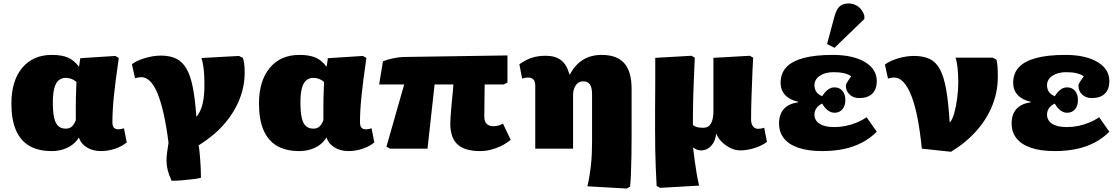

<svg xmlns="http://www.w3.org/2000/svg" viewBox="-20 -861 6477 1112"><path d="M279 14Q201 14 149.5 -16.5Q98 -47 72 -108Q46 -169 46 -261Q46 -393 108.5 -468Q171 -543 280 -543Q337 -543 372.5 -528Q408 -513 436 -476H438L445 -524L648 -537L668 -525Q658 -457 651 -402.5Q644 -348 639.5 -303.5Q635 -259 633 -222.5Q631 -186 631 -153Q631 -139 634.5 -130Q638 -121 645.5 -116.5Q653 -112 665 -112Q673 -112 680.5 -113.5Q688 -115 698 -118L714 -36Q686 -13 646 0.5Q606 14 565 14Q518 14 483.5 -7Q449 -28 437 -64H436Q422 -40 398.5 -22.5Q375 -5 344.5 4.5Q314 14 279 14ZM361 -116Q382 -116 395.5 -127.5Q409 -139 419 -165Q419 -202 419 -232.5Q419 -263 419.5 -289.5Q420 -316 421 -339.5Q422 -363 423 -386Q410 -398 394 -404Q378 -410 361 -410Q336 -410 319 -395Q302 -380 294 -348.5Q286 -317 286 -269Q286 -213 293.5 -179.5Q301 -146 317.5 -131Q334 -116 361 -116Z M974 186Q959 154 952 127Q945 100 944.5 75Q944 50 947.5 23.5Q951 -3 956 -34Q944 -130 928 -201Q912 -272 892.5 -319.5Q873 -367 849.5 -390.5Q826 -414 798 -414Q782 -414 762 -408L744 -489Q771 -510 819.5 -524.5Q868 -539 912 -539Q964 -539 1000 -521.5Q1036 -504 1059.5 -464Q1083 -424 1096.5 -356Q1110 -288 1117 -187H1120Q1131 -201 1139.5 -219Q1148 -237 1153.5 -260Q1159 -283 1161.5 -310.5Q1164 -338 1164 -371Q1164 -424 1160 -459.5Q1156 -495 1147 -525L1364 -537L1386 -526Q1391 -516 1394 -493.5Q1397 -471 1397 -440Q1397 -359 1365.5 -282Q1334 -205 1274.5 -138Q1215 -71 1130 -19Q1132 -13 1134.5 7.5Q1137 28 1139 56Q1141 84 1142.5 113.5Q1144 143 1144 168Q1134 172 1104 176Q1074 180 1038.5 183Q1003 186 974 186Z M1713 14Q1635 14 1583.5 -16.5Q1532 -47 1506 -108Q1480 -169 1480 -261Q1480 -393 1542.5 -468Q1605 -543 1714 -543Q1771 -543 1806.5 -528Q1842 -513 1870 -476H1872L1879 -524L2082 -537L2102 -525Q2092 -457 2085 -402.5Q2078 -348 2073.5 -303.5Q2069 -259 2067 -222.5Q2065 -186 2065 -153Q2065 -139 2068.5 -130Q2072 -121 2079.5 -116.5Q2087 -112 2099 -112Q2107 -112 2114.5 -113.5Q2122 -115 2132 -118L2148 -36Q2120 -13 2080 0.5Q2040 14 1999 14Q1952 14 1917.5 -7Q1883 -28 1871 -64H1870Q1856 -40 1832.5 -22.5Q1809 -5 1778.5 4.5Q1748 14 1713 14ZM1795 -116Q1816 -116 1829.5 -127.5Q1843 -139 1853 -165Q1853 -202 1853 -232.5Q1853 -263 1853.5 -289.5Q1854 -316 1855 -339.5Q1856 -363 1857 -386Q1844 -398 1828 -404Q1812 -410 1795 -410Q1770 -410 1753 -395Q1736 -380 1728 -348.5Q1720 -317 1720 -269Q1720 -213 1727.5 -179.5Q1735 -146 1751.5 -131Q1768 -116 1795 -116Z M2760 14Q2672 14 2630 -24.5Q2588 -63 2588 -145Q2588 -161 2589.5 -182.5Q2591 -204 2593 -228.5Q2595 -253 2597.5 -278.5Q2600 -304 2602.5 -328Q2605 -352 2606 -372H2497L2456 0H2239L2218 -11L2321 -372H2176L2198 -506Q2210 -511 2225.5 -515.5Q2241 -520 2257.5 -523.5Q2274 -527 2290 -529Q2306 -531 2318 -531L2919 -540V-383L2898 -372H2787Q2787 -352 2786.5 -331Q2786 -310 2786 -287.5Q2786 -265 2785.5 -240Q2785 -215 2785 -186Q2785 -158 2798.5 -144Q2812 -130 2839 -130Q2853 -130 2865.5 -133.5Q2878 -137 2893 -145L2938 -51Q2910 -29 2881 -15Q2852 -1 2822 6.5Q2792 14 2760 14Z M3610 231 3382 218Q3389 188 3394 158Q3399 128 3402.5 96Q3406 64 3407.5 30Q3409 -4 3409 -42V-316Q3409 -354 3396.5 -372Q3384 -390 3358 -390Q3340 -390 3327 -380Q3314 -370 3306.5 -351.5Q3299 -333 3299 -307V0H3080V-366Q3080 -389 3069.5 -400.5Q3059 -412 3038 -412Q3024 -412 3004 -406L2988 -489Q3025 -515 3060.5 -526.5Q3096 -538 3141 -538Q3197 -538 3230 -512Q3263 -486 3278 -430H3281Q3301 -468 3328 -493Q3355 -518 3389 -530.5Q3423 -543 3464 -543Q3553 -543 3595.5 -495Q3638 -447 3638 -347V-61Q3638 -10 3637 46.5Q3636 103 3634 150Q3632 197 3629 220Z M3803 227 3783 216Q3780 162 3778 111.5Q3776 61 3775 7Q3774 -47 3774 -109Q3774 -125 3774 -153.5Q3774 -182 3774 -219Q3774 -256 3774.5 -297.5Q3775 -339 3775 -380.5Q3775 -422 3775 -459.5Q3775 -497 3775 -526L3985 -538L4004 -527Q4001 -454 3998.5 -399.5Q3996 -345 3995 -301.5Q3994 -258 3993.5 -218.5Q3993 -179 3993 -137Q4004 -128 4017.5 -124.5Q4031 -121 4054 -121Q4083 -121 4097.5 -145.5Q4112 -170 4112 -220Q4112 -229 4112 -247Q4112 -265 4112 -289.5Q4112 -314 4112 -343.5Q4112 -373 4112 -404Q4112 -435 4112 -466.5Q4112 -498 4112 -526L4323 -538L4342 -527Q4340 -497 4338.5 -459.5Q4337 -422 4335.5 -381.5Q4334 -341 4332.5 -301.5Q4331 -262 4330.5 -227Q4330 -192 4330 -166Q4330 -151 4335 -139.5Q4340 -128 4349 -121.5Q4358 -115 4369 -115Q4380 -115 4388 -116.5Q4396 -118 4406 -121L4422 -39Q4392 -17 4350 -3.5Q4308 10 4267 10Q4239 10 4210 -4Q4181 -18 4159 -40.5Q4137 -63 4128 -88Q4124 -44 4099.5 -17Q4075 10 4039 10Q4028 10 4017.5 6Q4007 2 3996 -6H3994Q3999 34 4004 72Q4009 110 4015 145Q4021 180 4029 214Z M4742 14Q4662 14 4606 -4.5Q4550 -23 4521 -59Q4492 -95 4492 -146Q4492 -199 4520 -230Q4548 -261 4602 -268V-272Q4554 -282 4527.5 -310.5Q4501 -339 4501 -381Q4501 -436 4534 -471.5Q4567 -507 4634 -525Q4701 -543 4803 -543Q4920 -543 4989 -502Q5058 -461 5058 -391Q5058 -344 5032 -318.5Q5006 -293 4956 -293Q4922 -293 4900.5 -313.5Q4879 -334 4879 -365Q4879 -370 4882 -376.5Q4885 -383 4892 -393.5Q4899 -404 4910 -419Q4894 -431 4868 -437Q4842 -443 4808 -443Q4759 -443 4728 -422Q4697 -401 4697 -367Q4697 -345 4708.5 -328.5Q4720 -312 4742 -304Q4759 -330 4776 -342.5Q4793 -355 4813 -355Q4842 -355 4859 -335Q4876 -315 4876 -281Q4876 -248 4859 -228Q4842 -208 4813 -208Q4793 -208 4774.5 -222Q4756 -236 4742 -261Q4721 -252 4709 -235Q4697 -218 4697 -198Q4697 -163 4727 -144Q4757 -125 4812 -125Q4845 -125 4877 -131.5Q4909 -138 4940 -150.5Q4971 -163 4999 -182L5058 -98Q5021 -61 4974 -36Q4927 -11 4869 1.5Q4811 14 4742 14ZM4813 -584 4770 -606 4812 -762Q4823 -805 4842 -823Q4861 -841 4895 -841Q4927 -841 4951.5 -822Q4976 -803 4986 -770V-751Z M5488 18 5319 0Q5309 -100 5294 -177Q5279 -254 5258.5 -306Q5238 -358 5213 -385Q5188 -412 5159 -412Q5143 -412 5123 -406L5105 -487Q5134 -509 5181.5 -523Q5229 -537 5274 -537Q5328 -537 5364.5 -519.5Q5401 -502 5424 -459Q5447 -416 5460 -342Q5473 -268 5480 -154H5483Q5496 -169 5506.5 -205.5Q5517 -242 5523.5 -290Q5530 -338 5530 -384Q5530 -429 5526 -467Q5522 -505 5514 -527H5729L5751 -516Q5756 -497 5757.5 -474.5Q5759 -452 5759 -415Q5759 -330 5727.5 -251Q5696 -172 5635.5 -103.5Q5575 -35 5488 18Z M6089 14Q6009 14 5953 -4.5Q5897 -23 5868 -59Q5839 -95 5839 -146Q5839 -199 5867 -230Q5895 -261 5949 -268V-272Q5901 -282 5874.5 -310.5Q5848 -339 5848 -381Q5848 -436 5881 -471.5Q5914 -507 5981 -525Q6048 -543 6150 -543Q6267 -543 6336 -502Q6405 -461 6405 -391Q6405 -344 6379 -318.5Q6353 -293 6303 -293Q6269 -293 6247.5 -313.5Q6226 -334 6226 -365Q6226 -370 6229 -376.5Q6232 -383 6239 -393.5Q6246 -404 6257 -419Q6241 -431 6215 -437Q6189 -443 6155 -443Q6106 -443 6075 -422Q6044 -401 6044 -367Q6044 -345 6055.5 -328.5Q6067 -312 6089 -304Q6106 -330 6123 -342.5Q6140 -355 6160 -355Q6189 -355 6206 -335Q6223 -315 6223 -281Q6223 -248 6206 -228Q6189 -208 6160 -208Q6140 -208 6121.5 -222Q6103 -236 6089 -261Q6068 -252 6056 -235Q6044 -218 6044 -198Q6044 -163 6074 -144Q6104 -125 6159 -125Q6192 -125 6224 -131.5Q6256 -138 6287 -150.5Q6318 -163 6346 -182L6405 -98Q6368 -61 6321 -36Q6274 -11 6216 1.5Q6158 14 6089 14Z"/></svg>

Font: Literata Variable Black
Style: Regular
Weight: 900
Designer: Latin by Veronika Burian and Jose Scaglione. Greek by Irene Vlachou. Cyrillic by Vera Evstafieva.
Foundry: TypeTogether
Version: Version 3.021